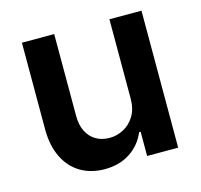

<svg xmlns="http://www.w3.org/2000/svg" viewBox="-84 -621 750 718"><g transform="rotate(-15 291.0 -261.5)"><path d="M398.4 -530.3H522.5V0H402.3V-93.8H396.5Q377.4 -47.9 336.2 -20.5Q294.9 6.8 237.3 6.8Q185.1 6.8 145 -16.6Q105 -40 82.5 -85Q60.1 -129.9 59.6 -192.4V-530.3H184.6V-211.9Q184.6 -178.7 197 -153.6Q209.5 -128.4 232.2 -115Q254.9 -101.6 285.2 -101.6Q313.5 -101.6 339.6 -115.5Q365.7 -129.4 382.1 -156.7Q398.4 -184.1 398.4 -222.7Z"/></g></svg>

Font: WEMIX Pretendard SemiBold
Style: Regular
Weight: 600
Designer: Base glyphs from Inter by Rasmus Andersson; Hangeul glyphs from Noto Sans CJK(Source Han Sans) by Jang Soo-young and Kan
Foundry: Kil Hyung-jin
Version: Version 1.000